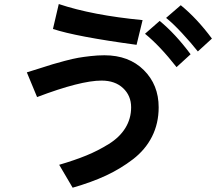

<svg xmlns="http://www.w3.org/2000/svg" viewBox="-20 -835 1050 933"><path d="M237.3 -694.3 265.6 -815.4Q428.7 -760.7 672.9 -737.3L643.6 -617.2Q348.6 -657.2 237.3 -694.3ZM110.4 -483.4Q124 -487.3 171.4 -502.4Q218.8 -517.6 236.3 -522.9Q253.9 -528.3 294.4 -539.1Q335 -549.8 360.4 -554.2Q385.7 -558.6 420.4 -562.5Q455.1 -566.4 487.3 -566.4Q606.4 -566.4 678.7 -494.6Q751 -422.9 751 -313.5Q751 -235.4 718.8 -171.4Q686.5 -107.4 626 -61Q565.4 -14.6 495.1 18.1Q424.8 50.8 333 77.1L267.6 -34.2Q343.8 -56.6 399.9 -79.6Q456.1 -102.5 508.8 -135.3Q561.5 -168 589.4 -213.4Q617.2 -258.8 617.2 -313.5Q617.2 -370.1 578.1 -406.7Q539.1 -443.4 473.6 -443.4Q371.1 -443.4 160.2 -363.3ZM787.1 -748 858.4 -809.6Q937.5 -745.1 1009.8 -647.5L941.4 -585Q908.2 -627 864.3 -674.3Q820.3 -721.7 787.1 -748ZM684.6 -670.9 755.9 -733.4Q832 -670.9 906.2 -571.3L837.9 -508.8Q756.8 -612.3 684.6 -670.9Z"/></svg>

Font: Gothic A1 ExtraBold
Style: Regular
Weight: 800
Designer: HanYang I&C Co.,Ltd.
Foundry: HanYang I&C Co.,Ltd.
Version: Version 2.50